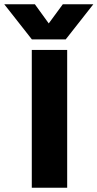

<svg xmlns="http://www.w3.org/2000/svg" viewBox="-105 -886 460 906"><path d="M205 -700H45.5L-85 -866H59.5L125 -775.5L191.5 -866H335.5ZM45 -650.5H212V0H45Z"/></svg>

Font: Overused Grotesk ExtraBold
Style: Regular
Weight: 800
Version: Version 0.004